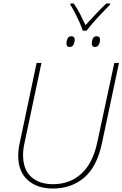

<svg xmlns="http://www.w3.org/2000/svg" viewBox="-20 -1077 706 1107"><path d="M285 10Q194 10 139.5 -39Q85 -88 85 -180Q85 -214 94 -254L191 -714H219L122 -256Q113 -217 113 -183Q113 -100 159.5 -57.5Q206 -15 286 -15Q382 -15 448.5 -75Q515 -135 541 -257L639 -714H666L568 -252Q539 -115 465 -52.5Q391 10 285 10ZM457 -900Q451 -920 438.5 -948Q426 -976 412 -1003Q398 -1030 385 -1051L387 -1057H405Q425 -1029 442.5 -994.5Q460 -960 473 -932Q499 -960 531 -994.5Q563 -1029 593 -1057H616L615 -1051Q595 -1030 569 -1003Q543 -976 519 -948.5Q495 -921 479 -900ZM381 -806Q363 -806 363 -827Q363 -840 369 -854Q375 -868 392 -868Q411 -868 411 -847Q411 -834 404 -820Q397 -806 381 -806ZM527 -806Q509 -806 509 -827Q509 -840 515 -854Q521 -868 537 -868Q557 -868 557 -847Q557 -834 550 -820Q543 -806 527 -806Z"/></svg>

Font: Noto Sans Disp Thin
Style: Italic
Weight: 100
Italic angle: -12°
Designer: Monotype Design Team
Foundry: Monotype Imaging Inc.
Version: Version 2.000;GOOG;noto-source:20170915:90ef993387c0